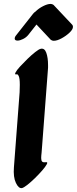

<svg xmlns="http://www.w3.org/2000/svg" viewBox="-20 -959 392 979"><path d="M187 -710Q207 -715 216 -690Q225 -665 225 -627Q225 -621 225 -614Q225 -607 224 -600L195 -218Q194 -196 192 -180Q190 -164 190 -153Q190 -140 195 -135Q200 -130 214 -132Q225 -134 218.5 -121.5Q212 -109 195 -89.5Q178 -70 157.5 -50Q137 -30 119 -16Q101 -2 92 0Q75 3 61 -26.5Q47 -56 51 -106L80 -488L81 -526Q81 -560 75.5 -571Q70 -582 65 -580Q53 -577 59 -589Q65 -601 82 -619.5Q99 -638 119.5 -658Q140 -678 159 -693Q178 -708 187 -710ZM239 -756 166 -834 125 -782Q114 -768 97.5 -760Q81 -752 70 -752Q55 -752 55 -762Q55 -771 63 -780L148 -888Q153 -895 161 -900Q177 -916 199.5 -927.5Q222 -939 238 -939Q246 -939 253 -934L349 -832Q352 -828 352 -822Q352 -809 334.5 -792.5Q317 -776 294 -763.5Q271 -751 254 -751Q246 -751 239 -756Z"/></svg>

Font: Ga Maamli
Style: Regular
Weight: 400
Designer: Afotey Clement Nii Odai, Ama Asantewa Diaka, David Abbey-Thompson
Foundry: Sorkin Type Co.
Version: Version 1.000; ttfautohint (v1.8.4.7-5d5b)